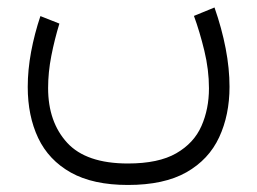

<svg xmlns="http://www.w3.org/2000/svg" viewBox="-20 -289 702 524"><path d="M329.1 157.2Q412.6 157.2 460.9 129.4Q509.3 101.6 529.8 54.9Q550.3 8.3 550.3 -47.9Q550.3 -98.6 537.6 -150.9Q524.9 -203.1 509.3 -245.6L565.4 -268.6Q585.4 -211.4 595.9 -156.7Q606.4 -102.1 606.4 -52.2Q606.4 24.9 578.1 85.7Q549.8 146.5 488.8 181.2Q427.7 215.8 329.1 215.8Q233.9 215.8 173.3 181.9Q112.8 147.9 84.2 87.6Q55.7 27.3 55.7 -51.8Q55.7 -98.1 64.9 -147.7Q74.2 -197.3 90.3 -245.1L142.1 -224.6Q128.9 -181.6 120.1 -136.7Q111.3 -91.8 111.3 -48.8Q111.3 43.9 163.3 100.6Q215.3 157.2 329.1 157.2Z"/></svg>

Font: Vazirmatn UI NL ExtraLight
Style: Regular
Weight: 200
Designer: Saber Rastikerdar
Foundry: Saber Rastikerdar
Version: Version 33.003